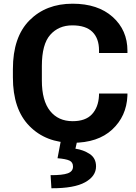

<svg xmlns="http://www.w3.org/2000/svg" viewBox="-20 -745 724 1021"><path d="M48.6 -333.3Q48.6 -164.3 136.2 -75Q223.9 14.4 366 14.4Q500.5 14.4 576.5 -56Q652.6 -126.5 657.5 -234.9L657.7 -247.6H506.6L506.3 -234.9Q502.9 -174.1 468.9 -137.3Q434.8 -100.6 366.5 -100.6Q289.8 -100.6 246.2 -155.2Q202.6 -209.7 202.6 -317.1V-393.8Q202.6 -509.8 247.2 -559.9Q291.7 -610.1 364.5 -610.1Q436.3 -610.1 471.4 -575.4Q506.6 -540.8 506.6 -476.8V-463.1H657.7V-474.9Q657.7 -584.7 579.1 -655Q500.5 -725.3 366 -725.3Q224.6 -725.3 136.6 -636.7Q48.6 -548.1 48.6 -377.7ZM306.6 -12.7 285.9 96.4Q330.6 100.1 349.4 108.9Q368.2 117.7 368.2 140.9Q368.2 166.5 340.5 176.6Q312.7 186.8 249 186.5L253.4 256.1Q374.5 256.6 432.6 224.2Q490.7 191.9 490.7 139.9Q490.7 96.2 457.3 74Q423.8 51.8 381.1 45.7L394.3 -12.7Z"/></svg>

Font: Roboto Flex
Style: Regular
Weight: 400
Designer: Berlow after Robertson
Foundry: Google
Version: Version 3.200;gftools[0.9.32]